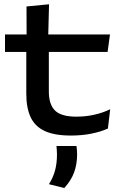

<svg xmlns="http://www.w3.org/2000/svg" viewBox="-20 -636 583 920"><path d="M320 13.5Q240.5 13.5 193.8 -8.5Q147 -30.5 126.5 -75Q106 -119.5 106 -186V-419H214V-197.5Q214 -136 243.5 -106.5Q273 -77 346 -77Q390 -77 431.5 -86.2Q473 -95.5 508 -112.5L497 -20Q462.5 -4.5 417.2 4.5Q372 13.5 320 13.5ZM4 -387V-471H507L495.5 -387ZM107.5 -461 107 -605 215 -615.5 211 -461ZM346.5 63.5Q347.5 71.5 348.5 82Q349.5 92.5 349.5 103Q349.5 150 335.5 189Q321.5 228 288 265L214.5 246.5Q235 214 244 180Q253 146 253 104Q253 93 252.2 83.2Q251.5 73.5 250.5 63.5Z"/></svg>

Font: Anek Latin Expanded Medium
Style: Regular
Weight: 500
Width: 7
Designer: Yesha Goshar
Foundry: Ek Type
Version: Version 1.003